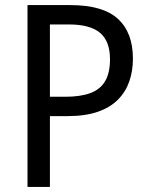

<svg xmlns="http://www.w3.org/2000/svg" viewBox="-20 -734 586 754"><path d="M256 -714Q384 -714 443 -660Q502 -606 502 -504Q502 -456 488 -415Q474 -374 443.5 -343Q413 -312 364 -295Q315 -278 245 -278H176V0H88V-714ZM250 -638H176V-354H236Q296 -354 335 -368.5Q374 -383 393 -415.5Q412 -448 412 -501Q412 -572 373 -605Q334 -638 250 -638Z"/></svg>

Font: Noto Sans Arabic SemiCondensed
Style: Regular
Weight: 400
Width: 4
Designer: Monotype Design Team, Nadine Chahine, Nizar Qandah and Khaled Hosny
Foundry: Monotype Imaging Inc.
Version: Version 2.012